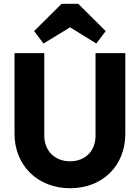

<svg xmlns="http://www.w3.org/2000/svg" viewBox="-20 -988 742 1019"><path d="M352 11C526 11 645 -110 645 -277V-706H487V-268C487 -184 430 -132 352 -132C274 -132 215 -184 215 -269V-706H57V-278C57 -111 179 11 352 11ZM161 -823 211 -757 352 -843 491 -757 541 -823 395 -968H307Z"/></svg>

Font: MV Cash
Style: Bold
Weight: 700
Designer: Rodrigo Fuenzalida
Foundry: fragTYPE
Version: Version 1.100;Glyphs 3.1.2 (3151)